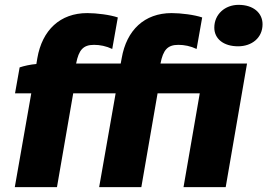

<svg xmlns="http://www.w3.org/2000/svg" viewBox="-20 -772 1103 792"><path d="M61 -494 42 -387H109L41 0H215L282 -387H457L389 0H563L630 -387H804L737 0H911L999 -510H642C653 -566 671 -587 716 -587C740 -587 766 -582 791 -570L814 -700C782 -711 726 -718 688 -718C576 -718 502 -648 482 -532L478 -510H294C305 -566 323 -587 368 -587C392 -587 418 -582 443 -570L466 -700C434 -711 378 -718 340 -718C228 -718 154 -648 134 -532L130 -508C105 -506 79 -500 61 -494ZM962 -581C1019 -581 1063 -616 1063 -672C1063 -718 1026 -752 964 -752C908 -752 864 -713 864 -658C864 -612 902 -581 962 -581Z"/></svg>

Font: Fixel Display ExtraBold
Style: Italic
Weight: 800
Italic angle: -10°
Designer: AlfaBravo + MacPaw
Foundry: Kyrylo Tkachov, Marchela Mozhyna, Serhii Makarenko, Maria Weinstein, Zakhar Kryvoshyya
Version: Version 1.210;Glyphs 3.2 (3217)